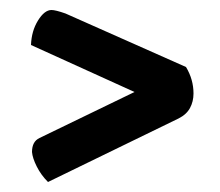

<svg xmlns="http://www.w3.org/2000/svg" viewBox="-20 -442 440 384"><path d="M76 -78Q62 -92 53.5 -109Q45 -126 44 -138Q44 -159 59 -166L249 -258L42 -352Q43 -380 56 -401Q69 -422 83 -422Q91 -422 111 -415L352 -308Q367 -283 367 -255Q367 -239 360 -226Q353 -213 337 -205Z"/></svg>

Font: Yanone Kaffeesatz ExtraLight Medium
Style: Regular
Weight: 500
Version: Version 2.003